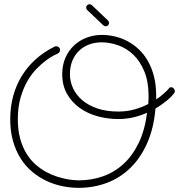

<svg xmlns="http://www.w3.org/2000/svg" viewBox="-20 -886 862 925"><path d="M732.4 -407.7Q741.2 -412.6 750.7 -419.9Q760.3 -427.2 769 -435.1Q777.8 -442.9 784.9 -450Q792 -457 795.9 -462.4Q798.8 -465.8 803.7 -465.8Q812 -465.8 817.1 -459.7Q822.3 -453.6 822.3 -446.8Q822.3 -441.9 820.3 -438.5Q814.5 -430.7 805.4 -421.1Q796.4 -411.6 784.4 -401.9Q772.5 -392.1 758.3 -382.1Q744.1 -372.1 729 -363.3Q720.7 -267.1 688.7 -195.6Q656.7 -124 607.2 -76.2Q557.6 -28.3 493.9 -4.6Q430.2 19 358.4 19Q319.3 19 279.5 10.7Q239.7 2.4 203.1 -14.9Q166.5 -32.2 134.8 -58.8Q103 -85.4 79.6 -122.3Q56.2 -159.2 42.7 -206.3Q29.3 -253.4 29.3 -312Q29.3 -370.1 43.2 -422.1Q57.1 -474.1 84.2 -518.8Q111.3 -563.5 150.9 -599.4Q190.4 -635.3 242.2 -661.1Q246.1 -663.1 251 -663.1Q257.8 -663.1 263.7 -658.2Q269.5 -653.3 269.5 -645Q269.5 -639.6 266.4 -635Q263.2 -630.4 257.8 -627.9Q254.9 -626.5 239.5 -618.9Q224.1 -611.3 202.9 -595.7Q181.6 -580.1 157.5 -555.9Q133.3 -531.7 113 -497.1Q92.8 -462.4 79.3 -416.5Q65.9 -370.6 65.9 -312Q65.9 -258.3 77.4 -217.3Q88.9 -176.3 107.9 -145.5Q127 -114.7 151.6 -93.3Q176.3 -71.8 202.4 -57.6Q228.5 -43.5 254.4 -35.2Q280.3 -26.9 302 -22.9Q323.7 -19 338.9 -18.1Q354 -17.1 358.9 -17.1Q419.4 -17.1 474.6 -36.1Q529.8 -55.2 573.7 -95Q617.7 -134.8 647.7 -196.3Q677.7 -257.8 688.5 -342.8Q656.7 -328.6 622.3 -320.6Q587.9 -312.5 550.3 -312.5Q498.5 -312.5 449.7 -325.9Q400.9 -339.4 363.3 -366.5Q325.7 -393.6 302.7 -434.1Q279.8 -474.6 279.8 -528.8Q279.8 -572.8 295.2 -607.7Q310.5 -642.6 336.9 -667.2Q363.3 -691.9 397.9 -704.8Q432.6 -717.8 470.7 -717.8Q502 -717.8 533.4 -710.4Q564.9 -703.1 594 -687.7Q623 -672.4 648.2 -648.9Q673.3 -625.5 692.1 -592.8Q710.9 -560.1 721.7 -518.3Q732.4 -476.6 732.4 -424.8ZM694.3 -384.8Q695.8 -403.8 695.8 -422.9Q695.8 -492.2 675.5 -541.5Q655.3 -590.8 622.8 -622.1Q590.3 -653.3 549.8 -667.7Q509.3 -682.1 468.8 -682.1Q437.5 -682.1 409.9 -671.9Q382.3 -661.6 361.6 -642.1Q340.8 -622.6 328.9 -594Q316.9 -565.4 316.9 -528.8Q316.9 -493.7 331.8 -461.2Q346.7 -428.7 376 -403.6Q405.3 -378.4 449 -363.5Q492.7 -348.6 550.8 -348.6Q590.3 -348.6 626.2 -358.4Q662.1 -368.2 694.3 -384.8ZM500.5 -787.1Q505.4 -782.2 505.4 -775.4Q505.4 -769 500.7 -764.2Q496.1 -759.3 489.3 -759.3Q482.9 -759.3 478 -763.7L399.9 -837.9Q395 -842.3 395 -849.1Q395 -856 399.9 -860.8Q404.8 -865.7 411.1 -865.7Q417 -865.7 422.4 -861.3L500.5 -787.1Z"/></svg>

Font: Sacramento
Style: Regular
Weight: 400
Designer: Astigmatic (AOETI)
Foundry: Astigmatic (AOETI)
Version: Version 1.000